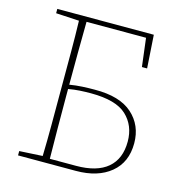

<svg xmlns="http://www.w3.org/2000/svg" viewBox="-102 -767 798 857"><g transform="rotate(15 297.0 -338.5)"><path d="M197 -310Q197 -237 197.5 -165Q198 -93 199 -22H320Q416 -22 465.5 -64Q515 -106 515 -186Q515 -260 466 -306Q417 -352 301 -352Q276 -352 250 -350.5Q224 -349 197 -344ZM58 -657V-677H504L514 -524H490L474 -655H199Q198 -584 197.5 -511Q197 -438 197 -364Q227 -369 256 -370.5Q285 -372 313 -372Q429 -373 487 -321Q545 -269 545 -186Q545 -98 485.5 -49Q426 0 325 0H58V-20L165 -26Q167 -97 167 -168Q167 -239 167 -310V-367Q167 -438 167 -509.5Q167 -581 165 -651Z"/></g></svg>

Font: Source Serif Pro ExtraLight
Style: Regular
Weight: 200
Designer: Frank Grießhammer
Foundry: Adobe Systems Incorporated
Version: Version 3.001;hotconv 1.0.111;makeotfexe 2.5.65597